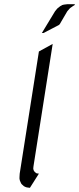

<svg xmlns="http://www.w3.org/2000/svg" viewBox="-20 -898 378 918"><path d="M73.2 -43V-50.8L74.2 -67.9L166 -651.9L231.9 -688L140.1 -103L139.2 -94.2V-89.8L142.1 -81.1L147 -75.2L153.8 -69.8L158.2 -68.8L166 -67.9L123 0L107.9 -2L102.1 -3.9L94.2 -7.8L84 -17.1L81.1 -21L75.2 -34.2ZM180.2 -740.2 243.2 -844.2 252.9 -856 256.8 -859.9 269 -869.1 277.8 -874 286.1 -876 301.8 -877.9H337.9L336.9 -874L329.1 -869.1L315.9 -859.9L312 -856L301.8 -844.2L266.1 -783.2L262.2 -778.8L188 -740.2Z"/></svg>

Font: Petahja
Style: Italic
Weight: 400
Designer: T. Christopher White
Version: Version 1.1